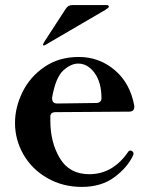

<svg xmlns="http://www.w3.org/2000/svg" viewBox="-20 -722 598 755"><path d="M505 -118 504 -112Q481 -63 429.5 -25Q378 13 302 13Q227 13 166.5 -21.5Q106 -56 72.5 -114Q39 -172 39 -239Q39 -300 68.5 -360Q98 -420 155 -459Q212 -498 290 -498Q370 -498 431 -446.5Q492 -395 508 -306V-302Q508 -283 488 -283L199 -281Q178 -281 178 -264V-247Q178 -162 215.5 -99.5Q253 -37 331 -37Q424 -37 484 -125Q487 -130 493 -130Q495 -130 499 -128Q505 -124 505 -118ZM185 -339V-335Q185 -315 205 -315L358 -317Q368 -317 373.5 -322Q379 -327 379 -336Q379 -398 352 -435Q325 -472 287 -472Q259 -472 229 -445Q199 -418 185 -339ZM394 -683Q406 -691 407 -693Q408 -694 408 -696Q408 -698 406 -700Q404 -702 401 -702H264Q248 -702 239 -688L157 -562Q150 -551 150 -549L149 -547Q149 -546 150 -544.5Q151 -543 153 -543L156 -544Z"/></svg>

Font: Shippori Mincho B1 ExtraBold
Style: Regular
Weight: 800
Designer: FONTDASU
Foundry: FONTDASU / Google Inc. / but / Adobe
Version: Version 3.110; ttfautohint (v1.8.3)